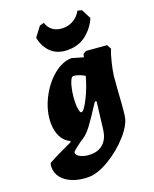

<svg xmlns="http://www.w3.org/2000/svg" viewBox="-249 -829 936 1167"><g transform="rotate(-20 218.5 -245.0)"><path d="M-75 109Q-75 100 -74 95L-70 82Q-14 51 87 5L88 -2Q52 -18 32.5 -55Q13 -92 13 -144Q13 -221 51 -298Q89 -375 148 -424Q207 -473 267 -473L339 -452L344 -473L364 -484L497 -473L512 -445Q499 -415 487 -365Q475 -315 471 -281Q470 -275 464 -194Q463 -176 459 -120Q455 -64 451 -35Q445 19 387.5 84.5Q330 150 253.5 196Q177 242 118 242Q62 242 18 225Q-26 208 -50.5 178Q-75 148 -75 109ZM311 -342Q308 -344 297 -350Q286 -356 270 -361.5Q254 -367 238 -367Q228 -367 218 -343Q208 -319 201.5 -282Q195 -245 195 -209Q195 -179 199.5 -161Q204 -143 211 -143Q227 -143 259 -206Q291 -269 311 -342ZM299 0 320 -174 310 -177Q246 -78 219 -43Q192 -8 168 8Q141 25 114 46.5Q87 68 87 72Q87 91 113.5 104Q140 117 178 117Q229 117 260.5 87Q292 57 299 0ZM399 -732 426 -725 458 -663Q433 -605 384 -566Q335 -527 266 -527Q196 -527 156.5 -566Q117 -605 107 -663L154 -725L182 -732Q192 -698 218.5 -680Q245 -662 282 -662Q319 -662 350 -680Q381 -698 399 -732Z"/></g></svg>

Font: Alegreya Black
Style: Italic
Weight: 900
Italic angle: -7°
Designer: Juan Pablo del Peral
Foundry: Huerta Tipografica
Version: Version 2.007; ttfautohint (v1.6)